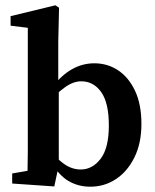

<svg xmlns="http://www.w3.org/2000/svg" viewBox="-20 -693 587 725"><path d="M26 0V-38L84 -48Q85 -82 85 -122Q85 -162 85 -193V-588L20 -596V-632L189 -673L203 -664L200 -535V-380L202 -368V-69L185 11ZM321 12Q276 12 239.5 -9Q203 -30 172 -82H153L161 -136Q193 -94 222.5 -73.5Q252 -53 285 -53Q329 -53 360 -93.5Q391 -134 391 -219Q391 -305 362 -345.5Q333 -386 287 -386Q256 -386 224 -362.5Q192 -339 158 -304L149 -365H178Q213 -410 252.5 -432Q292 -454 336 -454Q386 -454 426 -427.5Q466 -401 490 -350Q514 -299 514 -225Q514 -152 487.5 -98.5Q461 -45 417.5 -16.5Q374 12 321 12Z"/></svg>

Font: Lisu Bosa ExtraBold
Style: Regular
Weight: 800
Designer: David Morse, Annie Olsen, Victor Gaultney, Frank Grießhammer (Latin)
Foundry: SIL International
Version: Version 2.000